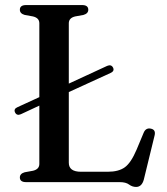

<svg xmlns="http://www.w3.org/2000/svg" viewBox="-20 -720 659 759"><path d="M39.5 -275.5Q33 -289.5 49.5 -296.5L135.5 -336V-628Q135.5 -649 110.5 -655L77.5 -661Q58.5 -666.5 58.5 -681.5Q58.5 -700 83.5 -700H304.5Q329 -700 329 -681.5Q329 -666.5 310 -661L277 -655Q252 -649 252 -628V-389.5L403.5 -459.5Q420 -466.5 427 -452.5Q433.5 -439 417 -431.5L252 -356V-76.5Q252 -41 300.5 -41H405.5Q449 -41 473.5 -58.8Q498 -76.5 520 -128.5L548 -195.5Q556.5 -215.5 576 -211.5Q597 -207.5 591 -184L548.5 -10Q540.5 19 518 19Q503 19 490.2 9.5Q477.5 0 453.5 0H83.5Q58.5 0 58.5 -18.5Q58.5 -33.5 77.5 -39L110.5 -45Q135.5 -51 135.5 -72V-302.5L62.5 -268.5Q46.5 -261.5 39.5 -275.5Z"/></svg>

Font: Fraunces 9pt
Style: Regular
Weight: 400
Version: Version 1.000;[b76b70a41]